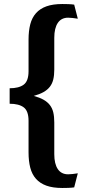

<svg xmlns="http://www.w3.org/2000/svg" viewBox="-20 -723 435 955"><path d="M122 -526Q122 -569 130.5 -602Q139 -635 159 -657.5Q179 -680 211 -691.5Q243 -703 290 -703Q304 -703 319.5 -702.5Q335 -702 349 -700L367 -630Q353 -632 341.5 -633.5Q330 -635 319 -635Q285 -635 267.5 -609Q250 -583 250 -535V-377Q250 -349 245 -328Q240 -307 228 -291.5Q216 -276 196.5 -265Q177 -254 148 -246Q177 -238 196.5 -227Q216 -216 228 -200.5Q240 -185 245 -164Q250 -143 250 -114V44Q250 92 267.5 118Q285 144 319 144Q330 144 341.5 142.5Q353 141 367 139L349 209Q335 211 319.5 211.5Q304 212 290 212Q243 212 211 200.5Q179 189 159 166.5Q139 144 130.5 111Q122 78 122 35V-122Q122 -171 98 -189Q74 -207 28 -207V-284Q74 -284 98 -302Q122 -320 122 -369Z"/></svg>

Font: LT Museum
Style: Bold
Weight: 700
Designer: Daniel Lyons
Foundry: LyonsType
Version: Version 1.010